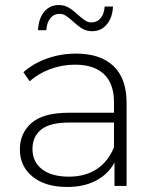

<svg xmlns="http://www.w3.org/2000/svg" viewBox="-20 -739 623 763"><path d="M483 -331V0H435V-93Q410 -47 362 -21.5Q314 4 247 4Q160 4 109.5 -37Q59 -78 59 -145Q59 -210 105.5 -250.5Q152 -291 254 -291H433V-333Q433 -406 393.5 -444Q354 -482 278 -482Q226 -482 178.5 -464Q131 -446 98 -416L73 -452Q112 -487 167 -506.5Q222 -526 282 -526Q379 -526 431 -476.5Q483 -427 483 -331ZM433 -154V-252H255Q178 -252 143.5 -224Q109 -196 109 -147Q109 -96 147 -66.5Q185 -37 254 -37Q319 -37 364.5 -67Q410 -97 433 -154ZM270 -654Q253 -669 241.5 -676.5Q230 -684 217 -684Q194 -684 180 -666.5Q166 -649 164 -619H131Q133 -664 155 -691.5Q177 -719 214 -719Q236 -719 253.5 -708.5Q271 -698 290 -680Q307 -665 318.5 -657.5Q330 -650 343 -650Q366 -650 380 -667Q394 -684 396 -713H429Q427 -669 404.5 -642Q382 -615 346 -615Q324 -615 306.5 -625.5Q289 -636 270 -654Z"/></svg>

Font: Montserrat Atlas Light
Style: Regular
Weight: 300
Designer: Julieta Ulanovsky
Foundry: Julieta Ulanovsky
Version: Version 7.200